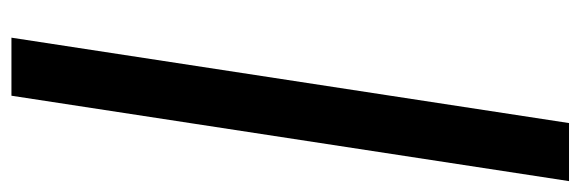

<svg xmlns="http://www.w3.org/2000/svg" viewBox="-368 -458 1039 344"><g transform="rotate(90 152.0 -285.5)"><path d="M200 -785 47 214H151L304 -785Z"/></g></svg>

Font: Jost Medium
Style: Italic
Weight: 500
Italic angle: -5°
Version: Version 3.710